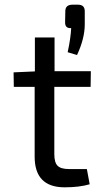

<svg xmlns="http://www.w3.org/2000/svg" viewBox="-20 -791 417 820"><path d="M313 -771Q342 -771 342 -743V-687Q342 -627 309 -556L269 -568Q282 -628 284 -671Q258 -669 258 -695L259 -745Q260 -771 290 -771ZM368 -487 367 -420H212V-132Q212 -97 226 -83Q240 -69 275 -69H351L363 -4Q319 9 256 9Q127 9 128 -124V-420H39L38 -482L129 -486V-631H213V-487Z"/></svg>

Font: Taylor Sans
Style: Regular
Weight: 400
Italic angle: -8°
Designer: Natanael Gama
Version: Version 1.001 September 8, 2015